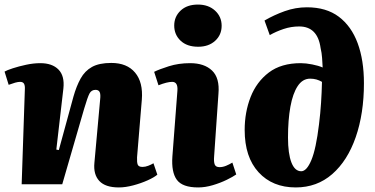

<svg xmlns="http://www.w3.org/2000/svg" viewBox="-23 -808 1643 842"><path d="M667 -42Q653 -30 624 -17Q595 -4 561 5Q527 14 498 14Q439 14 412.5 -14.5Q386 -43 391 -94L416 -370Q419 -395 414 -404.5Q409 -414 396 -414Q378 -414 369.5 -398Q361 -382 346 -331L250 0H72L86 -416Q87 -432 82.5 -440.5Q78 -449 65 -449Q56 -449 43.5 -445.5Q31 -442 15 -436L-3 -494Q7 -500 33 -508.5Q59 -517 91.5 -524Q124 -531 154 -531Q206 -531 233.5 -503Q261 -475 255 -420L224 -152L235 -150L299 -384Q312 -430 330.5 -463.5Q349 -497 380.5 -514.5Q412 -532 465 -532Q534 -532 569.5 -489.5Q605 -447 599 -371L578 -118Q577 -96 581 -86Q585 -76 602 -76Q614 -76 627 -81Q640 -86 650 -92Z M741 -696Q741 -735 769 -761.5Q797 -788 845 -788Q891 -788 920 -761.5Q949 -735 949 -695Q949 -655 920.5 -629Q892 -603 846 -603Q797 -603 769 -629.5Q741 -656 741 -696ZM755 -410Q758 -449 732 -449Q710 -449 672 -434L653 -493Q675 -504 717.5 -517.5Q760 -531 811 -531Q873 -531 907 -498.5Q941 -466 935 -397L916 -122Q914 -99 918.5 -87Q923 -75 940 -75Q954 -75 968.5 -81Q983 -87 996 -95L1013 -43Q999 -33 971.5 -19.5Q944 -6 910.5 4Q877 14 846 14Q777 14 752.5 -19.5Q728 -53 733 -122Z M1137 -718Q1178 -742 1225.5 -759Q1273 -776 1323 -776Q1408 -776 1463 -734.5Q1518 -693 1545.5 -618.5Q1573 -544 1573 -443Q1573 -310 1537 -206.5Q1501 -103 1434 -44.5Q1367 14 1274 14Q1172 14 1111 -52.5Q1050 -119 1050 -238Q1050 -316 1076 -382.5Q1102 -449 1156 -490Q1210 -531 1296 -531Q1318 -531 1346 -525.5Q1374 -520 1392 -512Q1391 -532 1389.5 -554Q1388 -576 1383 -597Q1370 -692 1289 -692Q1254 -692 1221 -681Q1188 -670 1160 -654ZM1298 -57Q1322 -57 1342.5 -106Q1363 -155 1376 -263Q1382 -311 1385 -357.5Q1388 -404 1389 -449Q1377 -456 1364.5 -459.5Q1352 -463 1337 -463Q1304 -463 1282.5 -430.5Q1261 -398 1250.5 -340Q1240 -282 1240 -205Q1240 -134 1255 -95.5Q1270 -57 1298 -57Z"/></svg>

Font: Literata 36pt ExtraBold
Style: Italic
Weight: 800
Italic angle: -2°
Designer: Latin by Veronika Burian and Jose Scaglione. Greek by Irene Vlachou. Cyrillic by Vera Evstafieva
Foundry: TypeTogether
Version: Version 3.002